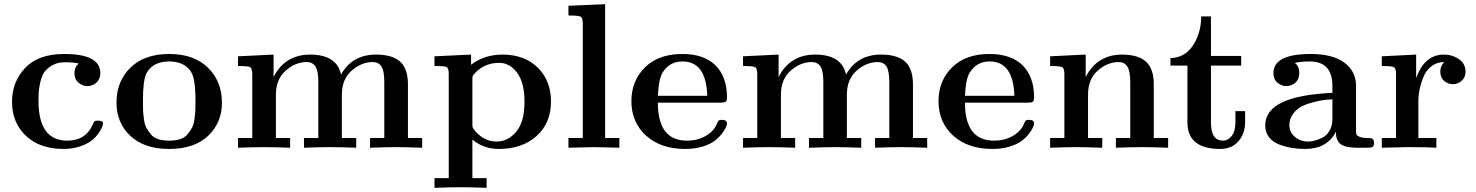

<svg xmlns="http://www.w3.org/2000/svg" viewBox="-20 -714 7134 928"><path d="M38.1 -222.2Q38.1 -318.4 101.6 -385.7Q165 -453.1 291 -453.1Q464.8 -453.1 464.8 -360.8Q464.8 -331.1 445.8 -314.5Q426.8 -297.9 401.9 -297.9Q378.9 -297.9 359.4 -314.5Q339.8 -331.1 339.8 -360.8Q339.8 -388.7 359.9 -407.2Q334 -413.1 294.9 -413.1Q257.8 -413.1 231.9 -397.9Q206.1 -382.8 193.6 -364.5Q181.2 -346.2 174.6 -315.7Q168 -285.2 167 -268.6Q166 -252 166 -227.1Q166 -34.2 305.2 -34.2Q396 -34.2 430.2 -116.2Q434.1 -126 437.5 -128.4Q440.9 -130.9 454.1 -130.9Q478 -130.9 478 -117.2Q478 -113.3 474.1 -101.6Q470.2 -89.8 457 -70.8Q443.8 -51.8 423.8 -35.4Q403.8 -19 367.4 -6.6Q331.1 5.9 286.1 5.9Q172.4 5.9 105.2 -57.6Q38.1 -121.1 38.1 -222.2Z M543 -217.8Q543 -320.8 610.4 -387Q677.7 -453.1 797.9 -453.1Q917 -453.1 984.9 -387Q1052.7 -320.8 1052.7 -217.8Q1052.7 -120.6 985.8 -57.4Q918.9 5.9 797.9 5.9Q676.8 5.9 609.9 -57.4Q543 -120.6 543 -217.8ZM670.9 -229Q670.9 -199.2 671.4 -183.6Q671.9 -168 675.3 -140.4Q678.7 -112.8 686.8 -97.9Q694.8 -83 708.3 -65.9Q721.7 -48.8 744.1 -41.5Q766.6 -34.2 797.6 -34.2Q828.6 -34.2 851.1 -41.5Q873.5 -48.8 887.2 -65.9Q900.9 -83 908.7 -97.9Q916.5 -112.8 920.2 -140.4Q923.8 -168 924.3 -183.6Q924.8 -199.2 924.8 -229Q924.8 -332 903.8 -366.2Q871.6 -417 797.9 -417Q717.8 -417 687.5 -358.9Q670.9 -325.2 670.9 -229Z M1130.4 0V-46.9H1199.2V-356Q1199.2 -383.8 1188.7 -389.4Q1178.2 -395 1130.4 -395V-441.9L1302.2 -450.2V-341.8Q1357.4 -449.7 1478.5 -450.2Q1607.4 -450.2 1628.4 -354Q1682.6 -450.2 1797.4 -450.2Q1876.5 -450.2 1914.1 -416Q1951.7 -381.8 1951.7 -306.2V-46.9H2020.5V0Q1936.5 -2.9 1894.5 -2.9Q1852.5 -2.9 1768.6 0V-46.9H1837.4V-316.9Q1837.4 -372.1 1823.5 -393.1Q1809.6 -414.1 1781.2 -414.1Q1727.1 -414.1 1679.7 -372.6Q1632.3 -331.1 1632.3 -255.9V-46.9H1701.7V0Q1617.7 -2.9 1575.7 -2.9Q1533.7 -2.9 1449.2 0V-46.9H1518.6V-316.9Q1518.6 -372.1 1504.4 -393.1Q1490.2 -414.1 1462.4 -414.1Q1408.2 -414.1 1360.8 -372.6Q1313.5 -331.1 1313.5 -255.9V-46.9H1382.3V0Q1298.3 -2.9 1256.3 -2.9Q1214.4 -2.9 1130.4 0Z M2080.1 147H2148.9V-356.9Q2148.9 -384.8 2138.4 -389.9Q2127.9 -395 2080.1 -395V-441.9L2256.8 -450.2V-400.9Q2319.8 -449.7 2408.2 -450.2Q2515.1 -450.2 2579.1 -387.2Q2643.1 -324.2 2643.1 -223.1Q2643.1 -119.1 2573.5 -56.6Q2503.9 5.9 2391.1 5.9Q2317.9 5.9 2263.2 -39.1V147H2332V193.8Q2248 190.9 2206.1 190.9Q2164.1 190.9 2080.1 193.8ZM2263.2 -117.2Q2263.2 -102.1 2264.6 -98.1Q2266.1 -94.2 2273.9 -84Q2318.8 -29.8 2379.9 -29.8Q2435.1 -29.8 2475.1 -77.4Q2515.1 -125 2515.1 -223.1Q2515.1 -313 2480 -361.6Q2444.8 -410.2 2392.1 -410.2Q2324.2 -410.2 2277.8 -362.8Q2266.6 -351.6 2264.9 -347.2Q2263.2 -342.8 2263.2 -329.1Z M2727.5 0V-46.9H2796.9V-600.1Q2796.9 -627.9 2786.4 -633.5Q2775.9 -639.2 2727.5 -639.2V-686L2904.8 -693.8V-46.9H2973.6V0Q2871.6 -2.9 2850.6 -2.9Q2823.7 -2.9 2727.5 0Z M3031.7 -225.1Q3031.7 -323.2 3097.2 -388.2Q3162.6 -453.1 3278.3 -453.1Q3381.3 -453.1 3437.5 -398.9Q3493.7 -342.8 3493.7 -245.1Q3493.7 -226.1 3487.1 -221.9Q3480.5 -217.8 3461.4 -217.8H3159.7Q3159.7 -34.2 3300.3 -34.2Q3300.8 -34.2 3301.3 -34.2Q3350.1 -34.2 3389.4 -56.2Q3428.7 -78.1 3444.3 -113.8Q3449.2 -127 3453.4 -130.9Q3457.5 -134.8 3469.7 -134.8Q3493.7 -134.8 3493.7 -117.2Q3493.7 -110.4 3488 -97.7Q3482.4 -85 3468 -66.4Q3453.6 -47.9 3432.1 -32Q3410.6 -16.1 3374 -5.1Q3337.4 5.9 3292.5 5.9Q3173.3 5.9 3102.5 -58.6Q3031.7 -123 3031.7 -225.1ZM3159.7 -251H3398.4Q3393.6 -417 3278.3 -417Q3217.3 -417 3183.6 -365.2Q3163.6 -334 3159.7 -251Z M3571.3 0V-46.9H3640.1V-356Q3640.1 -383.8 3629.6 -389.4Q3619.1 -395 3571.3 -395V-441.9L3743.2 -450.2V-341.8Q3798.3 -449.7 3919.4 -450.2Q4048.3 -450.2 4069.3 -354Q4123.5 -450.2 4238.3 -450.2Q4317.4 -450.2 4355 -416Q4392.6 -381.8 4392.6 -306.2V-46.9H4461.4V0Q4377.4 -2.9 4335.4 -2.9Q4293.5 -2.9 4209.5 0V-46.9H4278.3V-316.9Q4278.3 -372.1 4264.4 -393.1Q4250.5 -414.1 4222.2 -414.1Q4168 -414.1 4120.6 -372.6Q4073.2 -331.1 4073.2 -255.9V-46.9H4142.6V0Q4058.6 -2.9 4016.6 -2.9Q3974.6 -2.9 3890.1 0V-46.9H3959.5V-316.9Q3959.5 -372.1 3945.3 -393.1Q3931.2 -414.1 3903.3 -414.1Q3849.1 -414.1 3801.8 -372.6Q3754.4 -331.1 3754.4 -255.9V-46.9H3823.2V0Q3739.3 -2.9 3697.3 -2.9Q3655.3 -2.9 3571.3 0Z M4516.1 -225.1Q4516.1 -323.2 4581.5 -388.2Q4647 -453.1 4762.7 -453.1Q4865.7 -453.1 4921.9 -398.9Q4978 -342.8 4978 -245.1Q4978 -226.1 4971.4 -221.9Q4964.8 -217.8 4945.8 -217.8H4644Q4644 -34.2 4784.7 -34.2Q4785.2 -34.2 4785.6 -34.2Q4834.5 -34.2 4873.8 -56.2Q4913.1 -78.1 4928.7 -113.8Q4933.6 -127 4937.7 -130.9Q4941.9 -134.8 4954.1 -134.8Q4978 -134.8 4978 -117.2Q4978 -110.4 4972.4 -97.7Q4966.8 -85 4952.4 -66.4Q4938 -47.9 4916.5 -32Q4895 -16.1 4858.4 -5.1Q4821.8 5.9 4776.9 5.9Q4657.7 5.9 4586.9 -58.6Q4516.1 -123 4516.1 -225.1ZM4644 -251H4882.8Q4877.9 -417 4762.7 -417Q4701.7 -417 4668 -365.2Q4647.9 -334 4644 -251Z M5055.7 0V-46.9H5124.5V-356Q5124.5 -383.8 5114 -389.4Q5103.5 -395 5055.7 -395V-441.9L5227.5 -450.2V-341.8Q5282.7 -449.7 5402.8 -450.2Q5480 -450.2 5518.3 -416.5Q5556.6 -382.8 5556.6 -306.2V-46.9H5626V0Q5542 -2.9 5499.8 -2.9Q5457.5 -2.9 5373.5 0V-46.9H5442.9V-316.9Q5442.9 -371.1 5428.7 -392.6Q5414.6 -414.1 5387.7 -414.1Q5332.5 -414.1 5285.6 -372.6Q5238.8 -331.1 5238.8 -255.9V-46.9H5307.6V0Q5223.6 -2.9 5181.6 -2.9Q5139.6 -2.9 5055.7 0Z M5637.2 -397V-433.1Q5707 -435.1 5746.1 -494.6Q5785.2 -554.2 5786.1 -634.8H5833V-443.8H5979V-397H5833V-121.1Q5833 -34.2 5891.1 -34.2Q5915 -34.2 5933.1 -56.6Q5951.2 -79.1 5951.2 -126V-176.8H5998V-124Q5998 -67.9 5965.6 -31Q5933.1 5.9 5877.4 5.9Q5719.2 5.9 5719.2 -123V-397Z M6095.2 -107.9Q6095.2 -251 6419.9 -265.1V-298.8Q6419.9 -417 6310.1 -417Q6271 -417 6237.8 -410.2Q6259.8 -395 6259.8 -360.8Q6259.8 -331.1 6241 -314.5Q6222.2 -297.9 6196.8 -297.9Q6173.8 -297.9 6154.3 -314.5Q6134.8 -331.1 6134.8 -360.8Q6134.8 -452.6 6314 -453.1Q6421.9 -453.1 6478 -411.1Q6534.2 -369.1 6534.2 -298.8V-84Q6534.2 -69.8 6536.1 -64Q6538.1 -58.1 6552 -52.5Q6565.9 -46.9 6595.2 -46.9Q6604 -46.9 6607.9 -45.9Q6611.8 -44.9 6616.5 -40Q6621.1 -35.2 6621.1 -23.9Q6621.1 -7.8 6614 -3.9Q6606.9 0 6588.9 0H6541Q6503.9 0 6481 -7.1Q6458 -14.2 6449.5 -28.1Q6440.9 -42 6439 -51.5Q6437 -61 6437 -77.1Q6394 5.9 6288.1 5.9Q6258.3 5.9 6228 1.5Q6197.8 -2.9 6165.8 -14.4Q6133.8 -25.9 6114.5 -49.8Q6095.2 -73.7 6095.2 -107.9ZM6211.9 -108.9Q6211.9 -75.7 6238.5 -52.7Q6265.1 -29.8 6303.2 -29.8Q6316.4 -29.8 6332.8 -33.9Q6349.1 -38.1 6370.6 -48.1Q6392.1 -58.1 6406 -82Q6419.9 -106 6419.9 -139.2V-233.9Q6397.9 -232.9 6378.4 -230.5Q6358.9 -228 6325.9 -219.5Q6293 -210.9 6270 -199Q6247.1 -187 6229.5 -163.3Q6211.9 -139.6 6211.9 -108.9Z M6658.7 0V-46.9H6727.5V-356Q6727.5 -383.8 6717 -389.4Q6706.5 -395 6658.7 -395V-441.9L6824.7 -450.2V-336.9Q6865.7 -449.7 6957.5 -450.2Q6999.5 -450.2 7031.5 -428Q7063.5 -405.8 7063.5 -368.2Q7063.5 -340.3 7044.9 -323.7Q7026.4 -307.1 7002.4 -307.1Q6978.5 -307.1 6960 -323Q6941.4 -338.9 6941.4 -368.2Q6941.4 -395 6960.4 -414.1Q6925.3 -414.1 6899.4 -394.5Q6873.5 -375 6860.6 -343.5Q6847.7 -312 6841.6 -282Q6835.4 -252 6835.4 -222.2V-46.9H6922.4V0Q6886.2 -2.9 6784.7 -2.9Q6763.7 -2.9 6658.7 0Z"/></svg>

Font: CMU Serif
Style: Bold
Weight: 700
Version: Version 0.7.0